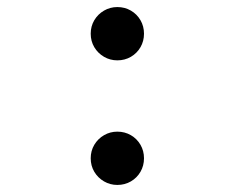

<svg xmlns="http://www.w3.org/2000/svg" viewBox="-20 -511 659 544"><path d="M312.5 13Q292 13 274.8 3Q257.5 -7 247.2 -24.2Q237 -41.5 237 -62.5Q237 -83.5 247.2 -100.8Q257.5 -118 274.8 -128Q292 -138 312.5 -138Q333.5 -138 350.8 -128Q368 -118 378 -100.8Q388 -83.5 388 -62.5Q388 -41.5 378 -24.2Q368 -7 350.8 3Q333.5 13 312.5 13ZM312.5 -340Q292 -340 274.8 -350Q257.5 -360 247.2 -377.2Q237 -394.5 237 -415.5Q237 -436.5 247.2 -453.8Q257.5 -471 274.8 -481Q292 -491 312.5 -491Q333.5 -491 350.8 -481Q368 -471 378 -453.8Q388 -436.5 388 -415.5Q388 -394.5 378 -377.2Q368 -360 350.8 -350Q333.5 -340 312.5 -340Z"/></svg>

Font: Sono Monospace Medium
Style: Regular
Weight: 500
Designer: Tyler Finck
Foundry: Tyler Finck
Version: Version 2.112